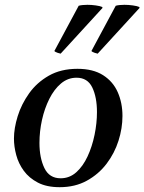

<svg xmlns="http://www.w3.org/2000/svg" viewBox="-20 -766 600 798"><path d="M489 -284Q489 -233 472.5 -181Q456 -129 423 -85.5Q390 -42 341 -15Q292 12 228 12Q174 12 137.5 -7Q101 -26 79 -56Q57 -86 47.5 -121.5Q38 -157 38 -190Q38 -233 53.5 -283Q69 -333 101 -378Q133 -423 183 -451.5Q233 -480 302 -480Q367 -480 408.5 -453.5Q450 -427 469.5 -382.5Q489 -338 489 -284ZM383 -300Q383 -362 363.5 -402.5Q344 -443 298 -443Q262 -443 233.5 -419Q205 -395 185 -355Q165 -315 154.5 -267.5Q144 -220 144 -172Q144 -110 164.5 -67.5Q185 -25 232 -25Q269 -25 297 -50Q325 -75 344 -116Q363 -157 373 -205.5Q383 -254 383 -300ZM405 -737 406 -733 232 -543Q230 -543 219.5 -546.5Q209 -550 206 -554L307 -742Q313 -744 323 -745Q333 -746 343 -746Q360 -746 378 -743.5Q396 -741 405 -737ZM559 -737 560 -733 386 -543Q384 -543 373.5 -546.5Q363 -550 360 -554L461 -742Q467 -744 477 -745Q487 -746 497 -746Q514 -746 532 -743.5Q550 -741 559 -737Z"/></svg>

Font: Castoro
Style: Italic
Weight: 400
Italic angle: -11°
Designer: John Hudson with Paul Hanslow, assisted by Kaja Sojewska.
Foundry: Tiro Typeworks Ltd.
Version: Version 2.04